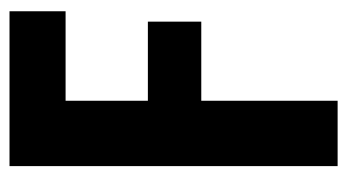

<svg xmlns="http://www.w3.org/2000/svg" viewBox="-188 -564 751 416"><g transform="rotate(-90 188.0 -355.5)"><path d="M36.6 0H178.2V-295.4H349.6V-411.1H178.2V-589.4H372.1V-710.9H36.6Z"/></g></svg>

Font: Roboto Flex Super Cond Bold
Style: Regular
Weight: 700
Width: 3
Designer: Berlow after Robertson
Foundry: Google
Version: Version 3.000